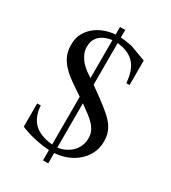

<svg xmlns="http://www.w3.org/2000/svg" viewBox="-199 -849 918 1030"><g transform="rotate(30 260.0 -334.0)"><path d="M467.8 -170.9Q467.8 -193.8 463.4 -212.9Q459 -231.9 449.2 -249.5Q439.5 -267.1 423.8 -283.9Q408.2 -300.8 385.7 -319.3Q363.3 -337.9 334 -359.6Q304.7 -381.3 267.1 -408.2V-666Q305.2 -662.1 332 -649.7Q358.9 -637.2 376.5 -616.5Q394 -595.7 403.1 -567.1Q412.1 -538.6 415 -502.9H435.1V-654.8Q393.6 -670.4 368.7 -679.4Q343.8 -688.5 336.9 -690.9Q322.8 -693.8 305.2 -696.5Q287.6 -699.2 267.1 -700.2V-747.1H234.9V-700.2Q209 -698.7 177.7 -689Q146.5 -679.2 119.1 -659.4Q91.8 -639.6 73.5 -609.1Q55.2 -578.6 55.2 -535.2Q55.2 -497.6 67.1 -469Q79.1 -440.4 102.3 -415.5Q125.5 -390.6 158.9 -366.7Q192.4 -342.8 234.9 -314.9V-19Q160.6 -25.9 121.6 -61.8Q82.5 -97.7 77.1 -169.9H55.2V-25.9Q73.2 -18.1 95.2 -11Q117.2 -3.9 140.9 1.5Q164.6 6.8 188.7 10.5Q212.9 14.2 234.9 15.1V79.1H267.1V15.1Q306.2 12.7 342.3 -1.2Q378.4 -15.1 406.2 -39.1Q434.1 -63 450.9 -96.4Q467.8 -129.9 467.8 -170.9ZM234.9 -430.2Q221.2 -439 203.6 -451.4Q186 -463.9 170.7 -480.7Q155.3 -497.6 144.5 -519Q133.8 -540.5 133.8 -566.9Q133.8 -596.2 145 -614.7Q156.2 -633.3 172.1 -644Q188 -654.8 205.3 -659.4Q222.7 -664.1 234.9 -666ZM387.2 -146Q387.2 -123 380.9 -105Q374.5 -86.9 364.3 -73Q354 -59.1 341.1 -49.3Q328.1 -39.6 314.7 -33Q301.3 -26.4 288.8 -22.9Q276.4 -19.5 267.1 -19V-293Q295.9 -272.5 318.4 -255.4Q340.8 -238.3 356.2 -221.4Q371.6 -204.6 379.4 -186.5Q387.2 -168.5 387.2 -146Z"/></g></svg>

Font: Galatia SIL
Style: Regular
Weight: 400
Designer: Development by SIL's NRSI team
Version: Version 2.1